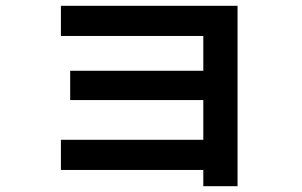

<svg xmlns="http://www.w3.org/2000/svg" viewBox="-20 -595 1040 662"><path d="M681 47V-9H190V-113H681V-250H222V-351H681V-471H190V-575H799V47Z"/></svg>

Font: M PLUS 2 SemiBold
Style: Regular
Weight: 600
Designer: Coji Morishita
Foundry: UNDERFOREST DESIGN
Version: Version 1.001